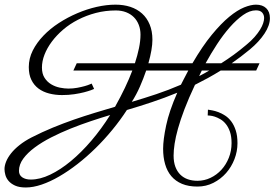

<svg xmlns="http://www.w3.org/2000/svg" viewBox="-47 -765 1203 841"><path d="M863.8 -284.7Q870.6 -283.7 882.8 -281.5Q895 -279.3 909.4 -273.9Q923.8 -268.6 938.7 -259Q953.6 -249.5 965.8 -233.4Q978 -217.3 985.6 -193.8Q993.2 -170.4 993.2 -137.7Q993.2 -102.1 980 -67.9Q966.8 -33.7 943.4 -7.1Q919.9 19.5 887.7 35.9Q855.5 52.2 817.9 52.2Q778.8 52.2 750.2 40.3Q721.7 28.3 703.4 6.6Q685.1 -15.1 676.3 -45.7Q667.5 -76.2 667.5 -113.3Q667.5 -152.8 680.7 -215.3Q693.8 -277.8 729.5 -358.9Q673.3 -335.9 618.4 -317.6Q563.5 -299.3 508.8 -283.2Q480 -238.8 444.8 -196Q409.7 -153.3 371.3 -115.7Q333 -78.1 292.5 -46.6Q252 -15.1 212.4 7.8Q172.9 30.8 135.5 43.5Q98.1 56.2 65.9 56.2Q37.1 56.2 19 47.9Q1 39.6 -9.3 27.6Q-19.5 15.6 -23.4 1.5Q-27.3 -12.7 -27.3 -24.4Q-27.3 -39.1 -20.3 -56.9Q-13.2 -74.7 1.5 -93.3Q16.1 -111.8 38.6 -129.6Q61 -147.5 91.3 -163.1Q138.2 -187 184.6 -206.1Q231 -225.1 276.6 -241Q322.3 -256.8 367.2 -270.5Q412.1 -284.2 457 -297.4Q481.9 -341.8 500.2 -380.4Q518.6 -418.9 532.7 -456.1H274.4L289.1 -487.8H543.9Q555.2 -522.5 561.8 -554.2Q568.4 -585.9 568.4 -613.3Q568.4 -636.7 560.8 -656.2Q553.2 -675.8 539.3 -689.7Q525.4 -703.6 505.4 -711.4Q485.4 -719.2 460.4 -719.2Q414.6 -719.2 372.8 -708.3Q331.1 -697.3 294.9 -678.7Q258.8 -660.2 229.7 -635.3Q200.7 -610.4 179.9 -582.5Q159.2 -554.7 147.9 -525.6Q136.7 -496.6 136.7 -469.2Q136.7 -441.9 148.2 -424.1Q159.7 -406.2 177.2 -395.8Q194.8 -385.3 215.1 -381.1Q235.4 -377 252.9 -377Q272.9 -377 291.3 -380.4Q309.6 -383.8 323.5 -387.7Q337.4 -391.6 345.9 -395.3Q354.5 -398.9 354.5 -398.9L365.2 -375.5Q362.8 -374 351.3 -369.9Q339.8 -365.7 321.3 -360.8Q302.7 -356 278.1 -352.3Q253.4 -348.6 224.6 -348.6Q194.8 -348.6 168.2 -355.5Q141.6 -362.3 121.8 -377Q102.1 -391.6 90.6 -414.8Q79.1 -438 79.1 -471.2Q79.1 -508.8 96.4 -543.5Q113.8 -578.1 143.1 -608.6Q172.4 -639.2 210.7 -664.1Q249 -689 291.3 -707Q333.5 -725.1 376.7 -734.9Q419.9 -744.6 459 -744.6Q494.6 -744.6 524.2 -734.9Q553.7 -725.1 575.2 -705.8Q596.7 -686.5 608.6 -657.7Q620.6 -628.9 620.6 -590.8Q620.6 -570.8 616.2 -544.9Q611.8 -519 603 -487.8H795.9Q839.8 -563 880.6 -612.5Q921.4 -662.1 957 -691.4Q992.7 -720.7 1022.5 -732.7Q1052.2 -744.6 1074.2 -744.6Q1103 -744.6 1119.1 -729Q1135.3 -713.4 1135.3 -685.5Q1135.3 -653.8 1111.6 -617.9Q1087.9 -582 1047.4 -548.3Q1027.3 -531.7 1007.6 -516.8Q987.8 -502 967.8 -487.8H1089.8L1075.2 -456.1H919.9Q891.6 -438.5 863.5 -423.1Q835.4 -407.7 807.1 -393.6Q779.3 -334.5 761.2 -287.1Q743.2 -239.7 732.7 -202.1Q722.2 -164.6 717.8 -135.3Q713.4 -106 713.4 -83.5Q713.4 -55.2 721.2 -34.4Q729 -13.7 742.9 0Q756.8 13.7 775.9 20.3Q794.9 26.9 817.9 26.9Q848.1 26.9 875.2 13.9Q902.3 1 922.9 -21.5Q943.4 -43.9 955.3 -74Q967.3 -104 967.3 -138.2Q967.3 -167.5 960.2 -188Q953.1 -208.5 942.1 -221.9Q931.2 -235.4 918 -242.9Q904.8 -250.5 893.3 -254.2Q881.8 -257.8 873.3 -258.5Q864.7 -259.3 862.8 -259.3ZM87.9 21.5Q127.9 21.5 172.9 0Q217.8 -21.5 263.4 -59.3Q309.1 -97.2 353.3 -148.9Q397.5 -200.7 435.5 -261.2Q396.5 -249.5 351.8 -234.6Q307.1 -219.7 262.7 -201.9Q218.3 -184.1 177.2 -163.1Q136.2 -142.1 105 -118.9Q73.7 -95.7 54.9 -70.1Q36.1 -44.4 36.1 -16.6Q36.1 2 50.5 11.7Q64.9 21.5 87.9 21.5ZM1074.2 -719.7Q1046.9 -719.7 1017.8 -699.2Q988.8 -678.7 959.7 -645.8Q930.7 -612.8 903.6 -571.3Q876.5 -529.8 853.5 -487.8H921.9Q949.7 -505.4 976.8 -525.1Q1003.9 -544.9 1031.7 -568.4Q1053.2 -585.9 1068.1 -603Q1083 -620.1 1092.3 -635.3Q1101.6 -650.4 1105.7 -663.3Q1109.9 -676.3 1109.9 -686Q1109.9 -700.2 1101.3 -710Q1092.8 -719.7 1074.2 -719.7ZM530.3 -318.8Q585 -335 638.2 -352.8Q691.4 -370.6 745.6 -394Q752 -406.7 756.8 -416Q761.7 -425.3 765.4 -432.4Q769 -439.5 772 -445.1Q774.9 -450.7 777.8 -456.1H593.3Q581.1 -420.4 565.9 -385.7Q550.8 -351.1 530.3 -318.8ZM825.2 -431.6Q847.7 -442.9 869.6 -456.1H836.9Z"/></svg>

Font: Parisienne
Style: Regular
Weight: 400
Designer: Astigmatic (AOETI)
Foundry: Astigmatic (AOETI)
Version: Version 1.000